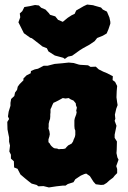

<svg xmlns="http://www.w3.org/2000/svg" viewBox="-20 -799 562 844"><path d="M255 17 228 20 195 25 171 19 149 20 141 14 119 8 106 -2 90 -15 70 -32 57 -57 42 -63 41 -90 28 -102V-119L21 -133L24 -159L20 -176V-195L17 -209L13 -230L12 -263L20 -276L15 -287L18 -308L26 -334V-347L29 -364L43 -377L46 -392L55 -404L58 -418L66 -429L83 -446V-454L97 -468L115 -477L116 -487L133 -494L147 -497L172 -510H189L220 -518L254 -521L282 -524L304 -522L327 -515L334 -514L351 -513L367 -512L378 -505L401 -506L414 -494L434 -484L451 -477L476 -464L475 -447L486 -439L495 -421L493 -398L492 -371L495 -349L497 -337L491 -321L485 -295L487 -277L484 -268L492 -246L484 -207V-193L494 -177L493 -140L492 -126L496 -107L501 -97L491 -69L495 -56V-38L485 -28L477 -18L461 -6L449 5L436 13L424 14L401 11L391 0L375 -25L359 -36L351 -34L335 -27L311 -11L303 2L278 10L268 17ZM238 -143 248 -144H257L267 -146L273 -153L280 -160L286 -163L295 -168L301 -177L304 -186L309 -197L311 -206V-225L308 -233L307 -245V-260V-270L309 -280L312 -288L315 -296L317 -306L315 -312L318 -326L314 -336L313 -345L303 -357L291 -362L282 -368L268 -366L256 -368L245 -362L236 -357L224 -351L215 -347L210 -337L206 -327L202 -319V-305L201 -296V-287L200 -276L197 -268L194 -255V-243L193 -234L197 -223L199 -209L197 -199L193 -186V-174L198 -169L202 -162L206 -157L214 -150L220 -147L231 -146ZM265 -540 258 -545 221 -555 193 -573 186 -587 166 -595 155 -604 120 -631 113 -633 85 -653 76 -671 61 -701 69 -723 67 -740 78 -750 87 -768 111 -772 134 -777 151 -775 161 -765 180 -757 195 -741 200 -734 223 -727 235 -712 256 -703 278 -721 295 -732 308 -738 315 -753 348 -772 363 -779 390 -776 392 -775 424 -766 432 -757 450 -748 461 -722 465 -703V-695L457 -671L449 -652L432 -642L407 -632L396 -618L374 -603L345 -587L332 -579L297 -554L279 -550Z"/></svg>

Font: Winky Rough ExtraBold
Style: Regular
Weight: 800
Designer: Simon Atzbach
Foundry: typofactur
Version: Version 1.206; ttfautohint (v1.8.4.7-5d5b)